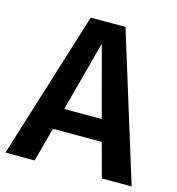

<svg xmlns="http://www.w3.org/2000/svg" viewBox="-109 -780 800 870"><g transform="rotate(15 291.0 -345.5)"><path d="M404 -160H175L132 0H-5L210 -691H373L587 0H447ZM377 -260 289 -590 201 -260Z"/></g></svg>

Font: Fira Sans Medium
Style: Regular
Weight: 500
Designer: bBox Type GmbH & Carrois Corporate GbR & Edenspiekermann AG
Foundry: bBox Type GmbH & Carrois Corporate GbR & Edenspiekermann AG
Version: Version 4.301